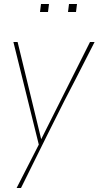

<svg xmlns="http://www.w3.org/2000/svg" viewBox="-20 -740 500 960"><path d="M85 200H63L174 -17L47 -530H68L186 -44L430 -530H453Q339 -306 302 -236Q242 -118 85 200ZM220 -680H180L185 -720H225ZM360 -680H320L325 -720H365Z"/></svg>

Font: Tanohe Sans Thin
Style: Italic
Weight: 100
Designer: Village Type and Design LLC & Cristiano Sobral
Foundry: Cooper Hewitt Smithsonian Design Museum
Version: Version 1.00;September 29, 2021;FontCreator 13.0.0.2655 64-b